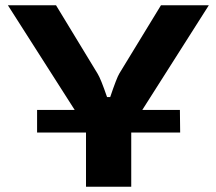

<svg xmlns="http://www.w3.org/2000/svg" viewBox="-20 -710 823 730"><path d="M665 -206H479V0H307V-206H121V-292H264L10 -690H193L351 -430Q363 -411 387 -341H399Q424 -415 434 -431L592 -690H774L521 -292H664Z"/></svg>

Font: Exo 2 Expanded
Style: Bold
Weight: 700
Width: 7
Designer: Natanael Gama
Version: Version 1.001;PS 001.001;hotconv 1.0.70;makeotf.lib2.5.58329